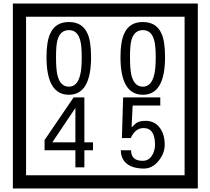

<svg xmlns="http://www.w3.org/2000/svg" viewBox="-20 -980 1195 1090"><path d="M1103 90H53V-960H1103ZM1028 15V-885H128V15ZM497 -656Q497 -442 371 -442Q244 -442 244 -656Q244 -744 265 -789Q294 -855 371 -855Q448 -855 477 -789Q497 -745 497 -656ZM444 -656Q444 -723 435 -752Q420 -809 371 -809Q322 -809 306 -752Q298 -723 298 -656Q298 -587 306 -553Q322 -488 371 -488Q419 -488 435 -554Q444 -587 444 -656ZM917 -656Q917 -442 791 -442Q664 -442 664 -656Q664 -744 685 -789Q714 -855 791 -855Q868 -855 897 -789Q917 -745 917 -656ZM864 -656Q864 -723 855 -752Q840 -809 791 -809Q742 -809 726 -752Q718 -723 718 -656Q718 -587 726 -553Q742 -488 791 -488Q839 -488 855 -554Q864 -587 864 -656ZM508 -127H459V-30H408V-127H233V-185L398 -427H459V-172H508ZM408 -172V-367L277 -172ZM915 -160Q916 -111 880.5 -67Q845 -23 796 -23Q741 -23 706 -46Q666 -74 666 -127H724Q724 -67 790 -67Q824 -67 843 -97Q860 -124 860 -159Q860 -253 795 -253Q748 -253 722 -196H672L679 -427H890V-381H733L727 -257Q740 -269 753 -281Q772 -294 807 -294Q859 -294 889 -252Q915 -215 915 -160Z"/></svg>

Font: Unicode BMP Fallback SIL
Style: Regular
Weight: 400
Foundry: NRSI, SIL International
Version: Version 5.1 Based on Unicode 5.1